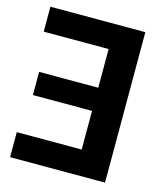

<svg xmlns="http://www.w3.org/2000/svg" viewBox="-107 -792 756 874"><g transform="rotate(15 271.0 -354.5)"><path d="M22.2 -591.6H328V-409.3H49.4V-300.1H328V-118H22.2V0H469.6V-709.1H22.2Z"/></g></svg>

Font: Estedad-FD VF
Style: Regular
Weight: 100
Designer: Amin Abedi
Version: Version 7.3